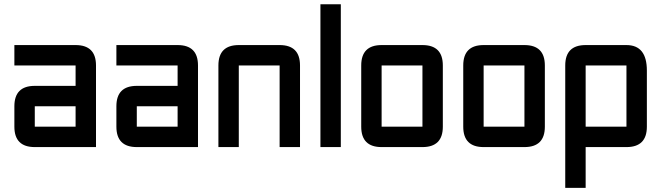

<svg xmlns="http://www.w3.org/2000/svg" viewBox="-20 -704 3165 919"><path d="M439.5 0H146.5Q48.8 0 48.8 -97.7V-195.3Q48.8 -293 146.5 -293H341.8V-390.6H48.8V-488.3H341.8Q439.5 -488.3 439.5 -390.6ZM146.5 -97.7H341.8V-195.3H146.5Z M927.7 0H634.8Q537.1 0 537.1 -97.7V-195.3Q537.1 -293 634.8 -293H830.1V-390.6H537.1V-488.3H830.1Q927.7 -488.3 927.7 -390.6ZM634.8 -97.7H830.1V-195.3H634.8Z M1318.4 -390.6H1123V0H1025.4V-390.6Q1025.4 -488.3 1123 -488.3H1318.4Q1416 -488.3 1416 -390.6V0H1318.4Z M1513.7 -683.6H1611.3V0H1513.7Z M2002 0H1806.6Q1709 0 1709 -97.7V-390.6Q1709 -488.3 1806.6 -488.3H2002Q2099.6 -488.3 2099.6 -390.6V-97.7Q2099.6 0 2002 0ZM2002 -97.7V-390.6H1806.6V-97.7Z M2490.2 0H2294.9Q2197.3 0 2197.3 -97.7V-390.6Q2197.3 -488.3 2294.9 -488.3H2490.2Q2587.9 -488.3 2587.9 -390.6V-97.7Q2587.9 0 2490.2 0ZM2490.2 -97.7V-390.6H2294.9V-97.7Z M2685.5 -390.6Q2685.5 -488.3 2783.2 -488.3H2978.5Q3076.2 -488.3 3076.2 -366.2V-97.7Q3076.2 0 2978.5 0H2783.2V195.3H2685.5ZM2978.5 -390.6H2783.2V-97.7H2978.5Z"/></svg>

Font: BabelStone Runic Berhtwald
Style: Regular
Weight: 400
Designer: Andrew West
Foundry: BabelStone
Version: Version 7.004;November 9, 2023